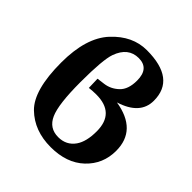

<svg xmlns="http://www.w3.org/2000/svg" viewBox="-196 -890 1045 1045"><g transform="rotate(45 327.0 -367.0)"><path d="M338.9 -63Q401.4 -63 435.5 -111.8Q465.3 -154.3 465.3 -233.9Q465.3 -374 321.8 -374Q294.9 -374 267.6 -370.6L265.6 -439.5L311 -445.3Q356 -451.2 390.6 -483.9Q425.3 -516.6 425.3 -584.5Q425.3 -677.7 345.2 -677.7Q264.6 -677.7 232.4 -587.9Q212.9 -533.2 212.9 -361.3Q212.9 -190.4 241.5 -126.7Q270 -63 338.9 -63ZM63.5 -362.3Q63.5 -553.7 149.9 -646.5Q236.3 -739.3 345.7 -739.3Q567.4 -739.3 567.4 -571.3Q567.4 -465.3 431.6 -422.9Q615.2 -393.1 615.2 -233.4Q615.2 -131.8 543.2 -63.7Q471.2 4.4 348.6 4.4Q222.2 4.4 142.8 -72.8Q63.5 -149.9 63.5 -362.3Z"/></g></svg>

Font: Munson
Style: Bold
Weight: 700
Designer: Paul James MIller
Foundry: High-Logic / Made with FontCreator
Version: Version 2.10;May 5, 2019;FontCreator 11.5.0.2430 64-bit